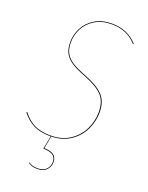

<svg xmlns="http://www.w3.org/2000/svg" viewBox="-164 -772 813 1057"><g transform="rotate(20 243.0 -243.5)"><path d="M454 -626 451 -623Q396 -686 306 -686Q247 -686 206.5 -661Q166 -636 146 -597Q126 -558 126 -516Q126 -478 139.5 -453Q153 -428 182 -409.5Q211 -391 263 -371Q339 -342 373 -306Q407 -270 407 -206Q407 -155 384 -106Q361 -57 314.5 -25Q268 7 202 9L188 82Q225 83 243.5 96Q262 109 262 138Q262 165 243.5 184Q225 203 190 203Q157 203 136 187L138 184Q158 199 190 199Q223 199 240.5 181.5Q258 164 258 138Q258 111 240 99Q222 87 184 86L199 9H195Q136 9 97.5 -10.5Q59 -30 28 -69L31 -73Q61 -34 99 -14.5Q137 5 195 5Q262 5 309 -26.5Q356 -58 379 -106.5Q402 -155 402 -205Q402 -269 369 -303.5Q336 -338 261 -367Q208 -387 178.5 -406.5Q149 -426 135.5 -451.5Q122 -477 122 -516Q122 -559 142.5 -599Q163 -639 204.5 -664.5Q246 -690 306 -690Q397 -690 454 -626Z"/></g></svg>

Font: Fira Sans Condensed Four
Style: Italic
Weight: 100
Width: 3
Italic angle: -8°
Designer: bBox Type GmbH & Carrois Corporate GbR & Edenspiekermann AG
Foundry: bBox Type GmbH & Carrois Corporate GbR & Edenspiekermann AG
Version: Version 4.301